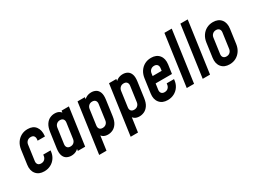

<svg xmlns="http://www.w3.org/2000/svg" viewBox="-48 -1506 3260 2442"><g transform="rotate(-30 1582.0 -285.0)"><path d="M381.5 -179.5 380.5 -169.5Q375 -114 347.2 -73Q319.5 -32 276.5 -9.8Q233.5 12.5 181.5 12.5Q103 12.5 62.2 -37.8Q21.5 -88 33 -169.5L62 -378.5Q70 -432.5 97.2 -473.5Q124.5 -514.5 166.8 -537.5Q209 -560.5 262 -560.5Q341.5 -560.5 379.2 -510Q417 -459.5 409 -378.5L408 -368.5H300.5L303 -386Q306.5 -414.5 293 -433.8Q279.5 -453 246.5 -453Q216 -453 195.2 -434.5Q174.5 -416 170.5 -386L139.5 -162Q135.5 -132 150.2 -113.5Q165 -95 196 -95Q228 -95 248 -114Q268 -133 271.5 -162L274 -179.5Z M578.5 12.5Q542.5 12.5 512.2 -3.8Q482 -20 467.5 -58Q453 -96 462 -162L493.5 -386Q503 -451.5 528.2 -489.8Q553.5 -528 588 -544.2Q622.5 -560.5 658.5 -560.5Q700.5 -560.5 727.8 -542.8Q755 -525 767 -493L745 -468L755.5 -547.5H863L786 0H678.5L690 -79.5L705.5 -55Q684.5 -23 652.5 -5.2Q620.5 12.5 578.5 12.5ZM626 -95Q658.5 -95 678 -113.8Q697.5 -132.5 701.5 -162L733 -386Q737 -415.5 722.8 -434.2Q708.5 -453 676.5 -453Q647 -453 626.2 -435Q605.5 -417 601 -386L569.5 -162Q565.5 -132.5 580 -113.8Q594.5 -95 626 -95Z M888 180 990 -547.5H1097.5L1086 -468L1070.5 -493Q1092 -525 1124.2 -542.8Q1156.5 -560.5 1198 -560.5Q1234.5 -560.5 1264.2 -544Q1294 -527.5 1308.5 -489.2Q1323 -451 1314 -386L1283 -162Q1274 -96 1248.2 -58Q1222.5 -20 1188 -3.8Q1153.5 12.5 1117.5 12.5Q1076 12.5 1049 -5.2Q1022 -23 1010 -55L1032 -79.5L995.5 180ZM1099.5 -95Q1131 -95 1151.2 -113.5Q1171.5 -132 1175.5 -162L1206.5 -386Q1210.5 -416 1195.5 -434.5Q1180.5 -453 1149.5 -453Q1118.5 -453 1098.5 -434.2Q1078.5 -415.5 1074.5 -386L1043.5 -162Q1039.5 -132 1053.8 -113.5Q1068 -95 1099.5 -95Z M1350.5 180 1452.5 -547.5H1560L1548.5 -468L1533 -493Q1554.5 -525 1586.8 -542.8Q1619 -560.5 1660.5 -560.5Q1697 -560.5 1726.8 -544Q1756.5 -527.5 1771 -489.2Q1785.5 -451 1776.5 -386L1745.5 -162Q1736.5 -96 1710.8 -58Q1685 -20 1650.5 -3.8Q1616 12.5 1580 12.5Q1538.5 12.5 1511.5 -5.2Q1484.5 -23 1472.5 -55L1494.5 -79.5L1458 180ZM1562 -95Q1593.5 -95 1613.8 -113.5Q1634 -132 1638 -162L1669 -386Q1673 -416 1658 -434.5Q1643 -453 1612 -453Q1581 -453 1561 -434.2Q1541 -415.5 1537 -386L1506 -162Q1502 -132 1516.2 -113.5Q1530.5 -95 1562 -95Z M1994.5 12.5Q1916 12.5 1875.2 -37.8Q1834.5 -88 1846 -169.5L1875 -378.5Q1883 -433 1910.2 -474Q1937.5 -515 1979.8 -537.8Q2022 -560.5 2074.5 -560.5Q2153 -560.5 2193.5 -510.5Q2234 -460.5 2223 -378.5L2204.5 -249H1949L1963 -349H2111L2116 -386Q2120 -416 2105 -434.5Q2090 -453 2059 -453Q2029 -453 2008.2 -434.5Q1987.5 -416 1983.5 -386L1952.5 -162Q1948.5 -132 1963.2 -113.5Q1978 -95 2009 -95Q2041 -95 2061 -114Q2081 -133 2084.5 -162L2087 -179.5H2194.5L2193.5 -169.5Q2188 -114 2160.2 -73Q2132.5 -32 2089.5 -9.8Q2046.5 12.5 1994.5 12.5Z M2278 0 2383 -750H2490.5L2385.5 0Z M2512.5 0 2617.5 -750H2725L2620 0Z M2903.5 12.5Q2825 12.5 2784.2 -37.8Q2743.5 -88 2755 -169.5L2784 -378.5Q2792 -433 2819.2 -474Q2846.5 -515 2889 -537.8Q2931.5 -560.5 2984 -560.5Q3062.5 -560.5 3102.8 -510.2Q3143 -460 3131.5 -378.5L3102.5 -169.5Q3095 -115 3067.5 -74Q3040 -33 2998 -10.2Q2956 12.5 2903.5 12.5ZM2918.5 -95Q2949.5 -95 2969.8 -113.5Q2990 -132 2994 -162L3025 -386Q3029 -416 3014 -434.5Q2999 -453 2968 -453Q2938 -453 2917.2 -434.5Q2896.5 -416 2892.5 -386L2861.5 -162Q2857.5 -132 2872.5 -113.5Q2887.5 -95 2918.5 -95Z"/></g></svg>

Font: Mohave SemiBold
Style: Italic
Weight: 600
Italic angle: -8°
Designer: Gumpita Rahayu
Foundry: Tokotype
Version: Version 2.003